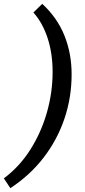

<svg xmlns="http://www.w3.org/2000/svg" viewBox="-114 -769 443 1000"><path d="M-60 211 -94 160Q-12 99 44.5 9.5Q101 -80 130.5 -184Q160 -288 160 -394Q160 -491 134 -570.5Q108 -650 60 -704L106 -749Q184 -677 221.5 -584Q259 -491 259 -382Q259 -261 221.5 -150.5Q184 -40 113 52Q42 144 -60 211Z"/></svg>

Font: Livvic Medium
Style: Italic
Weight: 500
Italic angle: -10°
Designer: Jacques Le Bailly, Baron von Fonthausen
Version: Version 1.001; ttfautohint (v1.8.2)